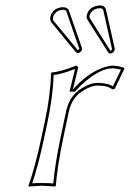

<svg xmlns="http://www.w3.org/2000/svg" viewBox="-20 -679 475 702"><path d="M249 -354Q299.8 -411.6 357.9 -432.1Q377 -438.5 392.1 -439Q410.6 -438.5 431.6 -432.1L435.1 -428.2L399.4 -354L390.6 -352.1Q374.5 -366.2 335.9 -366.2Q306.6 -365.2 270 -337.9Q241.2 -313.5 231.9 -272L212.4 -180.2Q189.5 -70.8 184.1 0L181.6 2.9Q179.7 2.9 133.8 0L84.5 2.9L84 0Q108.9 -68.8 132.3 -180.2L144 -234.9Q164.6 -331.1 166.5 -411.1L168.9 -414.1Q200.2 -416.5 250.5 -436Q255.4 -438 258.3 -439Q266.1 -437 265.1 -429.2L247.1 -354ZM347.2 -659.2Q363.3 -657.7 367.2 -645L399.4 -502Q399.9 -499 399.4 -496.1Q394.5 -484.4 382.8 -482.9Q378.4 -483.9 376.5 -485.8L299.8 -606.9Q295.4 -613.8 297.4 -623Q302.2 -647.5 328.6 -656.2Q337.9 -659.2 347.2 -659.2ZM210 -652.8Q227.5 -651.9 231.4 -642.1L279.8 -502.9Q280.3 -501 280.3 -499Q276.9 -486.8 264.2 -484.9Q259.8 -485.8 257.8 -487.8L167 -598.1Q162.1 -606.9 164.1 -617.2Q169.4 -642.1 195.3 -650.4Q203.1 -652.8 210 -652.8ZM256.8 -347.2 253.9 -344.2H234.4L237.3 -356.4Q247.1 -397.9 254.4 -426.8Q204.6 -407.7 176.3 -404.8Q173.3 -325.2 153.8 -232.9L142.1 -177.7Q119.6 -71.8 97.7 -8.8Q114.3 -10.3 133.8 -9.8Q157.7 -9.8 174.8 -8.3Q180.7 -77.6 202.6 -182.1L222.2 -273.9Q232.4 -319.3 263.7 -345.7Q303.7 -375.5 335.9 -376Q375.5 -375.5 392.6 -363.3L422.4 -424.3Q406.7 -428.7 392.1 -429.2Q344.7 -429.2 280.3 -371.1Q267.1 -358.4 256.8 -347.2ZM347.2 -648.9Q317.4 -648.9 308.1 -624Q307.6 -622.1 307.1 -621.1Q306.6 -615.7 308.1 -613.3L383.8 -493.2Q387.2 -494.6 389.6 -498.5V-499.5L357.4 -642.6Q354 -648.4 347.2 -648.9ZM210 -643.1Q186 -643.1 175.8 -620.6Q174.3 -617.2 173.8 -614.7Q172.9 -608.4 175.3 -603.5L264.6 -495.6Q268.6 -498 270 -500.5L222.2 -638.7Q218.3 -643.1 210 -643.1Z"/></svg>

Font: Linux Biolinum Outline O
Style: Italic
Weight: 400
Italic angle: -12°
Designer: Philipp H. Poll
Foundry: Philipp H. Poll
Version: Version 0.6.2